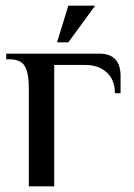

<svg xmlns="http://www.w3.org/2000/svg" viewBox="-20 -660 475 680"><path d="M82 -350Q82 -401 68 -425.5Q54 -450 12 -450H2V-470H332Q407 -470 407 -390V-330H387Q387 -377 358 -403.5Q329 -430 282 -430H172V0H82ZM222 -640H317L222 -510H182Z"/></svg>

Font: El Messiri
Style: Regular
Weight: 400
Designer: Mohamed Gaber
Foundry: Kief Type Foundry
Version: Version 2.006